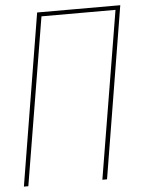

<svg xmlns="http://www.w3.org/2000/svg" viewBox="-53 -777 605 819"><g transform="rotate(-5 250.0 -367.5)"><path d="M16 0 137 -735H493L372 0H352L471 -717H154L35 0Z"/></g></svg>

Font: Iosevka SS04 Thin Oblique
Style: Regular
Weight: 100
Italic angle: -9°
Monospace: yes
Designer: Belleve Invis
Foundry: Belleve Invis
Version: Version 19.0.0; ttfautohint (v1.8.4)